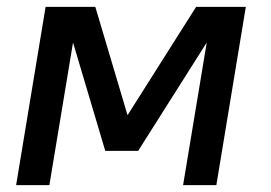

<svg xmlns="http://www.w3.org/2000/svg" viewBox="-20 -540 790 560"><path d="M27 0 113 -520H258L352 -204L552 -520H697L611 0H514L583 -416L383 -100H287L193 -416L124 0Z"/></svg>

Font: Iosevka Custom Medium
Style: Italic
Weight: 500
Italic angle: -9°
Designer: Belleve Invis
Foundry: Belleve Invis
Version: Version 27.0.1